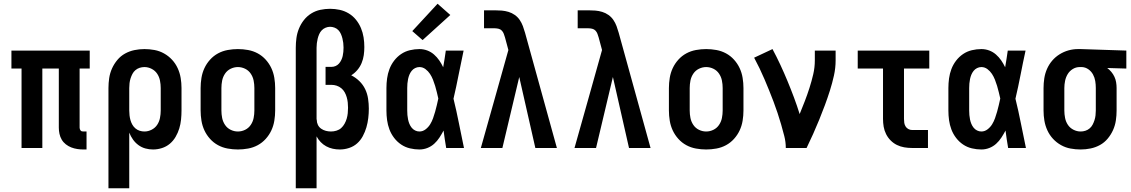

<svg xmlns="http://www.w3.org/2000/svg" viewBox="-20 -790 6040 1025"><path d="M425 8Q409 8 392.5 5.5Q376 3 360.5 -3Q345 -9 331.5 -19.5Q318 -30 309.5 -44.5Q301 -59 297.5 -75.5Q294 -92 294 -108V-424H206V0H95V-424H41V-520H459V-424H405V-108Q405 -104 406.5 -100Q408 -96 410.5 -93Q413 -90 417 -89Q421 -88 425 -88H442V8Z M559 215V-320Q559 -347 563 -373.5Q567 -400 578 -424.5Q589 -449 606.5 -470Q624 -491 647.5 -504Q671 -517 697.5 -522.5Q724 -528 751 -528Q778 -528 805 -523Q832 -518 856 -504.5Q880 -491 898.5 -471Q917 -451 928.5 -426Q940 -401 944.5 -374Q949 -347 949 -320V-200Q949 -176 946.5 -151.5Q944 -127 937 -104Q930 -81 917.5 -59.5Q905 -38 886.5 -22.5Q868 -7 844.5 0.5Q821 8 797 8Q776 8 756 2.5Q736 -3 719 -15.5Q702 -28 690 -45Q678 -62 670 -82V215ZM751 -88Q771 -88 789.5 -97.5Q808 -107 819 -123.5Q830 -140 834 -160Q838 -180 838 -200V-320Q838 -340 834 -360Q830 -380 819 -396.5Q808 -413 789.5 -422.5Q771 -432 751 -432Q738 -432 725.5 -428Q713 -424 703 -415.5Q693 -407 687 -395.5Q681 -384 677 -371.5Q673 -359 671.5 -346Q670 -333 670 -320V-200Q670 -187 671.5 -174Q673 -161 676.5 -148.5Q680 -136 686.5 -124.5Q693 -113 703 -104.5Q713 -96 725.5 -92Q738 -88 751 -88Z M1250 8Q1223 8 1195.5 3Q1168 -2 1144 -15Q1120 -28 1101.5 -48.5Q1083 -69 1071.5 -93.5Q1060 -118 1055.5 -145.5Q1051 -173 1051 -200V-320Q1051 -347 1055.5 -374.5Q1060 -402 1071.5 -426.5Q1083 -451 1101.5 -471.5Q1120 -492 1144 -505Q1168 -518 1195.5 -523Q1223 -528 1250 -528Q1277 -528 1304.5 -523Q1332 -518 1356 -505Q1380 -492 1398.5 -471.5Q1417 -451 1428.5 -426.5Q1440 -402 1444.5 -374.5Q1449 -347 1449 -320V-200Q1449 -173 1444.5 -145.5Q1440 -118 1428.5 -93.5Q1417 -69 1398.5 -48.5Q1380 -28 1356 -15Q1332 -2 1304.5 3Q1277 8 1250 8ZM1250 -88Q1270 -88 1288.5 -97Q1307 -106 1318.5 -123Q1330 -140 1334 -160Q1338 -180 1338 -200V-320Q1338 -340 1334 -360Q1330 -380 1318.5 -397Q1307 -414 1288.5 -423Q1270 -432 1250 -432Q1230 -432 1211.5 -423Q1193 -414 1181.5 -397Q1170 -380 1166 -360Q1162 -340 1162 -320V-200Q1162 -180 1166 -160Q1170 -140 1181.5 -123Q1193 -106 1211.5 -97Q1230 -88 1250 -88Z M1559 215V-535Q1559 -561 1562.5 -587Q1566 -613 1576 -637.5Q1586 -662 1602.5 -683Q1619 -704 1641.5 -718Q1664 -732 1690 -737.5Q1716 -743 1742 -743Q1768 -743 1793.5 -737.5Q1819 -732 1841.5 -718.5Q1864 -705 1880.5 -684.5Q1897 -664 1907 -640Q1917 -616 1921 -590.5Q1925 -565 1925 -539Q1925 -517 1922 -495.5Q1919 -474 1910.5 -453.5Q1902 -433 1887.5 -416Q1873 -399 1855 -388Q1879 -376 1898.5 -357Q1918 -338 1929.5 -314Q1941 -290 1945 -263Q1949 -236 1949 -210Q1949 -185 1946 -159.5Q1943 -134 1936 -110Q1929 -86 1917 -63.5Q1905 -41 1886.5 -24.5Q1868 -8 1843.5 0Q1819 8 1794 8Q1775 8 1756.5 4Q1738 0 1721.5 -9Q1705 -18 1692 -31.5Q1679 -45 1670 -62V215ZM1747 -88Q1762 -88 1776.5 -92.5Q1791 -97 1801.5 -106.5Q1812 -116 1819.5 -129.5Q1827 -143 1831 -157Q1835 -171 1836.5 -185.5Q1838 -200 1838 -215Q1838 -229 1836.5 -243Q1835 -257 1831 -271Q1827 -285 1820 -297.5Q1813 -310 1802 -319Q1791 -328 1777.5 -332.5Q1764 -337 1750 -337H1718V-433H1750Q1761 -433 1771.5 -437.5Q1782 -442 1789.5 -450.5Q1797 -459 1802 -469.5Q1807 -480 1809.5 -491Q1812 -502 1813 -513.5Q1814 -525 1814 -536Q1814 -549 1812.5 -561Q1811 -573 1808 -585Q1805 -597 1800 -608.5Q1795 -620 1786.5 -629Q1778 -638 1766 -642.5Q1754 -647 1742 -647Q1730 -647 1718 -642Q1706 -637 1697.5 -628Q1689 -619 1684 -607.5Q1679 -596 1676 -584Q1673 -572 1671.5 -559.5Q1670 -547 1670 -535V-154L1671 -150Q1671 -136 1677 -123.5Q1683 -111 1694.5 -103Q1706 -95 1719.5 -91.5Q1733 -88 1747 -88Z M2219 8Q2194 8 2168.5 2Q2143 -4 2121.5 -18.5Q2100 -33 2084 -54Q2068 -75 2059 -99Q2050 -123 2046.5 -148.5Q2043 -174 2043 -200V-320Q2043 -346 2046.5 -371.5Q2050 -397 2059 -421Q2068 -445 2084 -466Q2100 -487 2121.5 -501.5Q2143 -516 2168.5 -522Q2194 -528 2219 -528Q2241 -528 2261 -520.5Q2281 -513 2297 -499Q2313 -485 2325 -467.5Q2337 -450 2346 -431Q2350 -454 2353.5 -476Q2357 -498 2360 -520H2455Q2441 -456 2428.5 -391.5Q2416 -327 2401 -263Q2417 -198 2430 -132Q2443 -66 2457 0H2362Q2358 -23 2354.5 -46.5Q2351 -70 2348 -93Q2338 -74 2326 -55.5Q2314 -37 2298 -22.5Q2282 -8 2261.5 0Q2241 8 2219 8ZM2219 -88Q2237 -88 2252 -99.5Q2267 -111 2276.5 -126.5Q2286 -142 2292 -159Q2298 -176 2303 -193.5Q2308 -211 2312 -228.5Q2316 -246 2320 -264Q2316 -281 2312 -298Q2308 -315 2303 -331.5Q2298 -348 2291.5 -364.5Q2285 -381 2275.5 -395.5Q2266 -410 2251.5 -421Q2237 -432 2219 -432Q2207 -432 2196 -426.5Q2185 -421 2177.5 -411.5Q2170 -402 2165.5 -391Q2161 -380 2158.5 -368Q2156 -356 2155 -344Q2154 -332 2154 -320V-200Q2154 -188 2155 -176Q2156 -164 2158.5 -152Q2161 -140 2165.5 -129Q2170 -118 2177.5 -108.5Q2185 -99 2196 -93.5Q2207 -88 2219 -88ZM2236 -576 2181 -624 2316 -770 2384 -710Z M2547 0 2625 -277 2694 -523 2676 -590Q2673 -600 2669.5 -609.5Q2666 -619 2659 -626.5Q2652 -634 2641.5 -636.5Q2631 -639 2621 -639H2564V-735H2621Q2640 -735 2658.5 -733.5Q2677 -732 2695 -726.5Q2713 -721 2728.5 -710Q2744 -699 2754.5 -683.5Q2765 -668 2771.5 -650.5Q2778 -633 2783 -615L2953 0H2838L2752 -379L2662 0Z M3047 0 3125 -277 3194 -523 3176 -590Q3173 -600 3169.5 -609.5Q3166 -619 3159 -626.5Q3152 -634 3141.5 -636.5Q3131 -639 3121 -639H3064V-735H3121Q3140 -735 3158.5 -733.5Q3177 -732 3195 -726.5Q3213 -721 3228.5 -710Q3244 -699 3254.5 -683.5Q3265 -668 3271.5 -650.5Q3278 -633 3283 -615L3453 0H3338L3252 -379L3162 0Z M3750 8Q3723 8 3695.5 3Q3668 -2 3644 -15Q3620 -28 3601.5 -48.5Q3583 -69 3571.5 -93.5Q3560 -118 3555.5 -145.5Q3551 -173 3551 -200V-320Q3551 -347 3555.5 -374.5Q3560 -402 3571.5 -426.5Q3583 -451 3601.5 -471.5Q3620 -492 3644 -505Q3668 -518 3695.5 -523Q3723 -528 3750 -528Q3777 -528 3804.5 -523Q3832 -518 3856 -505Q3880 -492 3898.5 -471.5Q3917 -451 3928.5 -426.5Q3940 -402 3944.5 -374.5Q3949 -347 3949 -320V-200Q3949 -173 3944.5 -145.5Q3940 -118 3928.5 -93.5Q3917 -69 3898.5 -48.5Q3880 -28 3856 -15Q3832 -2 3804.5 3Q3777 8 3750 8ZM3750 -88Q3770 -88 3788.5 -97Q3807 -106 3818.5 -123Q3830 -140 3834 -160Q3838 -180 3838 -200V-320Q3838 -340 3834 -360Q3830 -380 3818.5 -397Q3807 -414 3788.5 -423Q3770 -432 3750 -432Q3730 -432 3711.5 -423Q3693 -414 3681.5 -397Q3670 -380 3666 -360Q3662 -340 3662 -320V-200Q3662 -180 3666 -160Q3670 -140 3681.5 -123Q3693 -106 3711.5 -97Q3730 -88 3750 -88Z M4175 0Q4175 -32 4167 -63.5Q4159 -95 4150 -126Q4141 -157 4131 -187Q4121 -217 4109.5 -247.5Q4098 -278 4086 -307.5Q4074 -337 4061.5 -366.5Q4049 -396 4035 -425Q4021 -454 4006 -482L4104 -528Q4126 -487 4146 -444Q4166 -401 4184 -357.5Q4202 -314 4218.5 -270Q4235 -226 4249 -181Q4263 -215 4276.5 -250Q4290 -285 4301.5 -321Q4313 -357 4321.5 -393.5Q4330 -430 4330 -468V-520H4441V-468Q4441 -427 4432 -386.5Q4423 -346 4410.5 -306.5Q4398 -267 4383.5 -228Q4369 -189 4353.5 -151Q4338 -113 4321 -75Q4304 -37 4286 0Z M4849 0Q4828 0 4807.5 -3.5Q4787 -7 4768.5 -16Q4750 -25 4735 -40Q4720 -55 4710.5 -74Q4701 -93 4697.5 -113.5Q4694 -134 4694 -155V-424H4559V-520H4941V-424H4806V-155Q4806 -144 4807.5 -134Q4809 -124 4814.5 -115Q4820 -106 4829.5 -101Q4839 -96 4849 -96H4934V0Z M5219 8Q5194 8 5168.5 2Q5143 -4 5121.5 -18.5Q5100 -33 5084 -54Q5068 -75 5059 -99Q5050 -123 5046.5 -148.5Q5043 -174 5043 -200V-320Q5043 -346 5046.5 -371.5Q5050 -397 5059 -421Q5068 -445 5084 -466Q5100 -487 5121.5 -501.5Q5143 -516 5168.5 -522Q5194 -528 5219 -528Q5241 -528 5261 -520.5Q5281 -513 5297 -499Q5313 -485 5325 -467.5Q5337 -450 5346 -431Q5350 -454 5353.5 -476Q5357 -498 5360 -520H5455Q5441 -456 5428.5 -391.5Q5416 -327 5401 -263Q5417 -198 5430 -132Q5443 -66 5457 0H5362Q5358 -23 5354.5 -46.5Q5351 -70 5348 -93Q5338 -74 5326 -55.5Q5314 -37 5298 -22.5Q5282 -8 5261.5 0Q5241 8 5219 8ZM5219 -88Q5237 -88 5252 -99.5Q5267 -111 5276.5 -126.5Q5286 -142 5292 -159Q5298 -176 5303 -193.5Q5308 -211 5312 -228.5Q5316 -246 5320 -264Q5316 -281 5312 -298Q5308 -315 5303 -331.5Q5298 -348 5291.5 -364.5Q5285 -381 5275.5 -395.5Q5266 -410 5251.5 -421Q5237 -432 5219 -432Q5207 -432 5196 -426.5Q5185 -421 5177.5 -411.5Q5170 -402 5165.5 -391Q5161 -380 5158.5 -368Q5156 -356 5155 -344Q5154 -332 5154 -320V-200Q5154 -188 5155 -176Q5156 -164 5158.5 -152Q5161 -140 5165.5 -129Q5170 -118 5177.5 -108.5Q5185 -99 5196 -93.5Q5207 -88 5219 -88Z M5749 8Q5722 8 5695 3Q5668 -2 5644 -15.5Q5620 -29 5601.5 -49Q5583 -69 5571.5 -94Q5560 -119 5555.5 -146Q5551 -173 5551 -200V-320Q5551 -346 5555 -372Q5559 -398 5569.5 -422Q5580 -446 5597 -466Q5614 -486 5636.5 -500Q5659 -514 5684 -521Q5709 -528 5735 -528Q5739 -528 5742.5 -528Q5746 -528 5750 -528L5993 -520V-424L5891 -427Q5903 -418 5913 -406Q5923 -394 5929.5 -380Q5936 -366 5938.5 -350.5Q5941 -335 5941 -320V-200Q5941 -173 5937 -146.5Q5933 -120 5922 -95.5Q5911 -71 5893.5 -50Q5876 -29 5852.5 -16Q5829 -3 5802.5 2.5Q5776 8 5749 8ZM5749 -88Q5762 -88 5774.5 -92Q5787 -96 5797 -104.5Q5807 -113 5813 -124.5Q5819 -136 5823 -148.5Q5827 -161 5828.5 -174Q5830 -187 5830 -200V-320Q5830 -339 5827 -357.5Q5824 -376 5815 -392.5Q5806 -409 5790.5 -420Q5775 -431 5756 -432H5750Q5748 -432 5746.5 -432Q5745 -432 5744 -432Q5724 -432 5707 -421.5Q5690 -411 5680 -394.5Q5670 -378 5666 -358.5Q5662 -339 5662 -320V-200Q5662 -180 5666 -160Q5670 -140 5681 -123.5Q5692 -107 5710.5 -97.5Q5729 -88 5749 -88Z"/></svg>

Font: Iosevka SS04
Style: Bold
Weight: 700
Monospace: yes
Designer: Belleve Invis
Foundry: Belleve Invis
Version: Version 19.0.0; ttfautohint (v1.8.4)